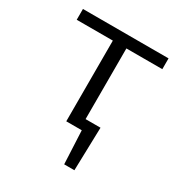

<svg xmlns="http://www.w3.org/2000/svg" viewBox="-154 -572 791 847"><g transform="rotate(30 242.0 -148.5)"><path d="M277 -411V-51H353L347 169H295L287 0H208V-411H24V-466H460V-411Z"/></g></svg>

Font: Ysabeau SC
Style: Regular
Weight: 400
Designer: Christian Thalmann (Catharsis Fonts)
Version: Version 0.003